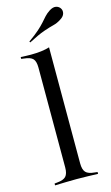

<svg xmlns="http://www.w3.org/2000/svg" viewBox="-125 -855 521 901"><g transform="rotate(-15 136.0 -404.5)"><path d="M129 -2.4Q100.8 -2.4 76.2 -1.6Q51.6 -0.8 25 0V-8.9L38.7 -10.5Q68.5 -12.9 80.6 -25.8Q92.7 -38.7 92.7 -69.4V-206.5H165.3V-69.4Q165.3 -38.7 177.4 -25.8Q189.5 -12.9 220.2 -10.5L233.9 -8.9V0Q207.3 -0.8 182.3 -1.6Q157.3 -2.4 129 -2.4ZM92.7 -206.5V-554Q92.7 -584.7 81 -597.2Q69.4 -609.7 37.1 -612.9L25 -614.5V-623.4Q41.9 -622.6 52.8 -622.2Q63.7 -621.8 74.2 -621.8Q100.8 -621.8 124.2 -624.6Q147.6 -627.4 165.3 -633.1V-623.4V-206.5ZM86.3 -678.2 83.1 -683.1Q116.1 -706.5 135.1 -723.4Q154 -740.3 165.7 -753.6Q177.4 -766.9 187.5 -778.2Q197.6 -789.5 213.7 -800Q231.5 -811.3 245.6 -808.5Q259.7 -805.6 266.9 -794.4Q274.2 -783.1 270.2 -769Q266.1 -754.8 248.4 -744.4Q231.5 -733.1 211.7 -728.2Q191.9 -723.4 162.9 -713.3Q133.9 -703.2 86.3 -678.2Z"/></g></svg>

Font: Playfair 144pt SemiCondensed Light
Style: Regular
Weight: 300
Width: 4
Designer: Claus Eggers Sørensen
Foundry: Claus Eggers Sørensen
Version: Version 2.203